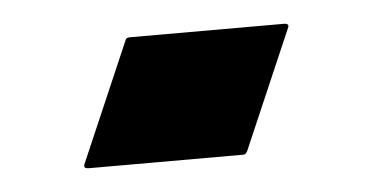

<svg xmlns="http://www.w3.org/2000/svg" viewBox="-27 -186 436 224"><g transform="rotate(-5 190.5 -74.0)"><path d="M311 -148Q317 -148 316 -144L256 -5Q254 0 251 0H70Q63 0 65 -5L125 -144Q126 -148 130 -148Z"/></g></svg>

Font: Noto Kufi Arabic Black
Style: Regular
Weight: 900
Designer: Monotype Design Team, David Williams, Khaled Hosny
Foundry: Google LLC
Version: Version 2.109; ttfautohint (v1.8.4.7-5d5b)